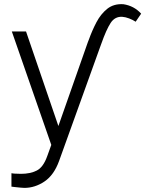

<svg xmlns="http://www.w3.org/2000/svg" viewBox="-20 -698 704 931"><path d="M464.1 -466.3 266.7 82Q241.8 150.9 195.7 182Q149.5 213.1 98 213.1Q93.4 213.1 79.2 211.8Q65 210.6 51.7 209Q38.4 207.4 35.5 207V142Q37.6 142.8 49 143.8Q60.4 144.9 82 144.9Q126.4 144.9 158 129.1Q189.6 113.3 208.8 59.7L228.7 4.6L37.3 -545.5H106.2L263.1 -87L405.9 -493.3L410.9 -506Q426.5 -549.7 447.6 -590Q468.8 -630.3 500.2 -655.4Q531.6 -680.4 578.1 -677.6Q630.3 -669.7 664.4 -631.7L637.8 -592.7Q623.6 -601.9 606 -608.7Q588.4 -615.4 572.8 -616.5Q537.3 -618.6 516.5 -586.8Q495.7 -555 471.2 -485.8Z"/></svg>

Font: Inter UI Light
Style: Regular
Weight: 300
Designer: Rasmus Andersson
Foundry: rsms
Version: 3.2;8d6f07862